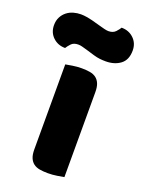

<svg xmlns="http://www.w3.org/2000/svg" viewBox="-191 -788 650 864"><g transform="rotate(20 134.0 -356.5)"><path d="M226 -1Q215 1 193.5 4.5Q172 8 150 8Q128 8 110.5 5Q93 2 81 -7Q69 -16 62.5 -31.5Q56 -47 56 -72V-479Q67 -481 88.5 -484.5Q110 -488 132 -488Q154 -488 171.5 -485Q189 -482 201 -473Q213 -464 219.5 -448.5Q226 -433 226 -408ZM137 -697Q155 -692 167 -689Q179 -686 187 -686Q209 -686 221 -699Q233 -712 238 -721Q273 -721 296.5 -698.5Q320 -676 320 -641Q320 -596 292 -575Q264 -554 222 -554Q208 -554 194 -555.5Q180 -557 163 -562L123 -574Q109 -578 99.5 -580.5Q90 -583 81 -583Q59 -583 47.5 -570.5Q36 -558 30 -548Q-5 -548 -28.5 -570.5Q-52 -593 -52 -628Q-52 -650 -43.5 -666.5Q-35 -683 -21 -694Q-7 -705 10.5 -710Q28 -715 46 -715Q59 -715 77.5 -712Q96 -709 137 -697Z"/></g></svg>

Font: Baloo Thambi
Style: Regular
Weight: 400
Designer: Aadarsh Rajan and Ek Type
Foundry: Ek Type
Version: Version 1.100;PS 1.000;hotconv 1.0.88;makeotf.lib2.5.647800;